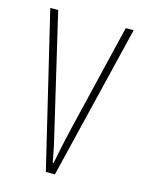

<svg xmlns="http://www.w3.org/2000/svg" viewBox="-88 -581 470 634"><g transform="rotate(15 147.5 -263.5)"><path d="M131 0H162L290 -527H263L173 -152C164 -114 156 -76 148 -35H145C138 -77 129 -115 120 -152L32 -527H5Z"/></g></svg>

Font: Noto Sans Bengali ExtraCondensed Thin
Style: Regular
Weight: 100
Width: 2
Designer: Joana Ranito - Universal Thirst; Jelle Bosma - Monotype Design Team
Foundry: Universal Thirst ehf.
Version: Version 3.000